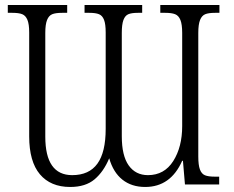

<svg xmlns="http://www.w3.org/2000/svg" viewBox="-20 -733 929 763"><path d="M96 -191V-604Q96 -637 89 -654Q82 -671 68.5 -676.5Q55 -682 29 -682H11V-713H247V-682H227Q201 -682 187.5 -676.5Q174 -671 167 -653.5Q160 -636 160 -602V-190Q160 -37 267 -37Q334 -37 367 -82.5Q400 -128 400 -221V-604Q400 -637 393.5 -654Q387 -671 373.5 -676.5Q360 -682 335 -682H316V-713H545V-682H528Q503 -682 490 -676.5Q477 -671 470.5 -653.5Q464 -636 464 -602V-192Q464 -114 491.5 -75.5Q519 -37 568 -37Q633 -37 668.5 -93Q704 -149 704 -232V-602Q704 -636 697 -653.5Q690 -671 676 -676.5Q662 -682 637 -682H617V-713H852V-682H835Q809 -682 795.5 -676.5Q782 -671 775 -653.5Q768 -636 768 -602V-111Q768 -77 774.5 -59.5Q781 -42 794.5 -36.5Q808 -31 833 -31H851V0H715L707 -94H704Q658 10 557 10Q503 10 466.5 -19Q430 -48 414 -104Q392 -51 356 -20.5Q320 10 259 10Q181 10 138.5 -40.5Q96 -91 96 -191Z"/></svg>

Font: Noto Serif NarrowLight
Style: Regular
Weight: 300
Width: 4
Designer: Monotype Design Team
Foundry: Monotype Imaging Inc.
Version: Version 1.001